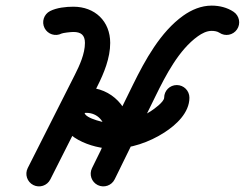

<svg xmlns="http://www.w3.org/2000/svg" viewBox="-20 -619 872 684"><path d="M199.4 -499.5C199.4 -499.5 199.4 -499.5 199.4 -499.5C203.3 -501.5 229.8 -505.1 241.5 -505.1C268.6 -505.1 282.6 -494 282.6 -466.1C282.6 -427.4 263.5 -385.8 246.4 -352C190.6 -241.5 134.7 -130.9 78.8 -20.3C67.6 1.9 76.5 29 98.7 40.2C120.9 51.4 148 42.5 159.2 20.3C159.2 20.3 159.2 20.3 159.2 20.3C215 -90.3 270.9 -200.9 326.7 -311.4C350.6 -358.6 372.6 -412.4 372.6 -466.1C372.6 -543.8 317.8 -595.1 241.5 -595.1C215.3 -595.1 182 -591.7 158.3 -579.5C136.2 -568.2 127.5 -541 138.8 -518.9C150.2 -496.8 177.3 -488.1 199.4 -499.5ZM812.4 -576.8C812.4 -576.8 812.4 -576.8 812.4 -576.8C789.5 -592.3 761.4 -599 734 -599C697 -599 662.4 -584.3 632.6 -563.1C551.7 -505.4 496.6 -404.5 453.8 -317.4C405.1 -218.2 356.4 -119 307.7 -19.8C296.8 2.5 306 29.4 328.3 40.4C350.6 51.3 377.6 42.1 388.5 19.8C388.5 19.8 388.5 19.8 388.5 19.8C437.2 -79.4 485.9 -178.5 534.6 -277.7C570.1 -350.1 617.2 -441.6 684.9 -489.8C699 -499.9 716.1 -509 734 -509C743.2 -509 754.1 -507.5 761.9 -502.2C782.4 -488.3 810.4 -493.7 824.4 -514.3C838.3 -534.8 832.9 -562.8 812.4 -576.8ZM388.5 19.8C388.5 19.8 388.5 19.8 388.5 19.8C413 -30.1 445.5 -89 445.5 -146C445.5 -234.7 377.4 -307 287.7 -307C235.3 -307 191.2 -273.5 191.2 -218.3C191.2 -130.1 308.9 -89.2 380.6 -89.2C445.1 -89.2 511.8 -112.3 565.6 -147C607.4 -173.9 654.8 -217.2 654.8 -271C654.8 -295.9 634.6 -316 609.8 -316C584.9 -316 564.8 -295.9 564.8 -271C564.8 -271 564.8 -271 564.8 -271C564.8 -256 528 -229.8 516.9 -222.7C477.6 -197.4 427.8 -179.2 380.6 -179.2C360.9 -179.2 281.2 -196.6 281.2 -218.3C281.2 -220.1 276.8 -215.2 280 -216.1C282.4 -216.8 285.1 -217 287.7 -217C328.1 -217 355.5 -185.1 355.5 -146C355.5 -105.8 324.9 -54.8 307.7 -19.8C296.8 2.5 306 29.5 328.3 40.4C350.7 51.3 377.6 42.1 388.5 19.8Z"/></svg>

Font: FRB American Cursive Guidelines Black
Style: Bold Italic
Weight: 900
Italic angle: -25°
Version: Version 2.0;Modular Font Editor K font №1